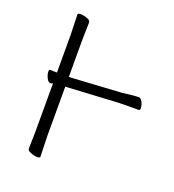

<svg xmlns="http://www.w3.org/2000/svg" viewBox="-130 -802 827 911"><g transform="rotate(20 284.0 -347.0)"><path d="M534 -411Q543 -393 543 -378Q543 -368 535 -368H473Q446 -368 432 -367L182 -353H176H171V-348V-105L174 1Q174 6 161 7Q144 7 125 -1Q109 -7 109 -17L111 -106V-340V-348L104 -344Q102 -344 99 -344H98Q88 -344 80 -360Q71 -377 71 -392Q71 -399 72.5 -401Q74 -403 77 -403H78L106 -402H111V-407V-589L108 -695Q108 -700 122 -701Q139 -701 158 -693Q173 -688 173 -677L171 -588V-407V-402H176H181L431 -417H432Q493 -425 517 -425Q525 -425 534 -411ZM534 -411Q534 -411 534 -410ZM182 -353Z"/></g></svg>

Font: ToneOZ-Pinyin-WenKai-Light
Style: Light
Weight: 300
Designer: Fontworks Inc.
Foundry: ToneOZ
Version: Version 0.240331